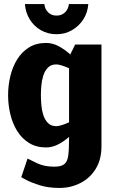

<svg xmlns="http://www.w3.org/2000/svg" viewBox="-20 -720 563 948"><path d="M258 -402Q232 -402 216.5 -386Q201 -370 193.5 -346Q186 -322 184 -296Q182 -270 182 -250Q182 -229 184 -203Q186 -177 193.5 -153Q201 -129 216.5 -113Q232 -97 258 -97Q269 -97 286 -102.5Q303 -108 321 -116V-383Q303 -391 286 -396.5Q269 -402 258 -402ZM116 63Q130 70 164.5 86.5Q199 103 249 103Q282 103 297.5 90.5Q313 78 317 48Q321 18 321 -35V-44Q296 -22 267 -7Q238 8 208 8Q159 8 123.5 -14Q88 -36 65 -73Q42 -110 31 -156Q20 -202 20 -250Q20 -298 31 -344Q42 -390 65 -427Q88 -464 123.5 -486Q159 -508 208 -508Q240 -508 270.5 -491.5Q301 -475 327 -451L351 -500H481V2Q481 68 452.5 114Q424 160 376.5 184Q329 208 274 208H273Q218 208 175.5 194.5Q133 181 109 168Q85 155 85 155ZM199 -700Q201 -676 217.5 -659.5Q234 -643 259 -643Q285 -643 301.5 -659.5Q318 -676 320 -700H416Q413 -658 391.5 -624.5Q370 -591 335.5 -571Q301 -551 259 -551Q217 -551 182.5 -570.5Q148 -590 127 -624Q106 -658 103 -700Z"/></svg>

Font: Epunda Sans ExtraBold
Style: Regular
Weight: 800
Designer: Simon Atzbach
Foundry: typofactur
Version: Version 2.204; ttfautohint (v1.8.4.7-5d5b)